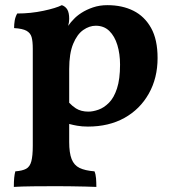

<svg xmlns="http://www.w3.org/2000/svg" viewBox="-20 -487 671 752"><path d="M247.1 -385.7Q258.3 -401.9 268.1 -411.1Q279.3 -423.8 298.8 -436.5Q318.4 -449.2 344.2 -458Q370.1 -466.8 400.4 -466.8Q459 -466.8 502.7 -444.8Q546.4 -422.9 571.8 -377.4Q597.2 -332 597.2 -259.8Q597.2 -181.2 562.7 -120.1Q528.3 -59.1 467.3 -25.1Q406.2 8.8 324.2 8.8Q301.3 8.8 282.2 5.4Q267.6 2.9 251 -1.5V68.8Q251 111.8 260.5 136Q270 160.2 291.5 170.7Q313 181.2 350.1 184.1Q355 195.8 356.2 211.9Q357.4 228 357.4 245.1Q340.3 244.1 314.7 243.7Q289.1 243.2 260 242.7Q231 242.2 203.1 242.2Q158.2 242.2 110.1 242.7Q62 243.2 34.2 245.1Q34.2 224.1 35.6 209.5Q37.1 194.8 40 184.1Q67.4 182.1 82.3 174.1Q97.2 166 102.8 144.5Q108.4 123 108.4 84V-295.9Q108.4 -325.2 103.8 -341.6Q99.1 -357.9 83.7 -366.5Q68.4 -375 35.2 -377Q35.2 -392.1 37.6 -406.5Q40 -420.9 47.4 -434.1Q100.1 -434.1 149.7 -444.6Q199.2 -455.1 222.2 -466.8Q236.3 -461.9 243.7 -449.5Q251 -437 251 -413.1Q251 -400.4 247.1 -385.7ZM251 -84.5Q263.7 -71.3 277.3 -62.5Q297.4 -49.8 326.2 -49.8Q344.2 -49.8 365.7 -57.4Q387.2 -64.9 406.7 -84.5Q426.3 -104 438.2 -140.4Q450.2 -176.8 450.2 -233.9Q450.2 -275.9 439.7 -310.5Q429.2 -345.2 408.2 -365.7Q387.2 -386.2 355 -386.2Q330.1 -386.2 306.2 -369.6Q282.2 -353 266.6 -315.4Q251 -277.8 251 -216.3Z"/></svg>

Font: Ekush
Style: Regular
Weight: 400
Designer: Jayed Ahsan Saad & S M Khalid Hossain
Foundry: Codepotro
Version: Codepotro Ekush; Version 0.600